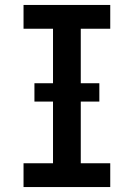

<svg xmlns="http://www.w3.org/2000/svg" viewBox="-20 -755 540 775"><path d="M75 0V-96H194V-639H75V-735H425V-639H306V-96H425V0ZM119 -345V-419H381V-345Z"/></svg>

Font: Iosevka Term Curly
Style: Bold
Weight: 700
Designer: Belleve Invis
Foundry: Belleve Invis
Version: Version 32.3.0